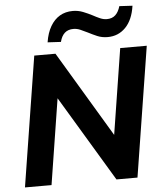

<svg xmlns="http://www.w3.org/2000/svg" viewBox="-61 -984 876 1037"><g transform="rotate(-5 377.0 -465.5)"><path d="M32 0 144 -705H259L558 -205H531L610 -705H754L642 0H528L228 -500H255L176 0ZM294 -766 222 -770Q230 -821 250.5 -856Q271 -891 301.5 -909Q332 -927 372 -927Q401 -927 427.5 -916.5Q454 -906 477 -894Q497 -883 515.5 -875Q534 -867 552 -867Q581 -867 598.5 -883.5Q616 -900 625 -931L696 -927Q685 -851 645.5 -810.5Q606 -770 548 -770Q517 -770 491.5 -781Q466 -792 443 -804Q423 -814 404.5 -822Q386 -830 367 -830Q338 -830 320 -814Q302 -798 294 -766Z"/></g></svg>

Font: Nunito Sans 12pt ExtraLight ExtraBold
Style: Italic
Weight: 800
Italic angle: -9°
Version: Version 3.101;gftools[0.9.27]